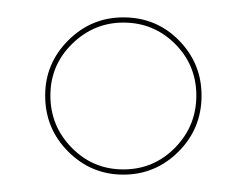

<svg xmlns="http://www.w3.org/2000/svg" viewBox="-20 -631 285 221"><path d="M32 -521Q32 -558 58.5 -584.5Q85 -611 122 -611Q160 -611 186 -584.5Q212 -558 212 -521Q212 -483 185.5 -456.5Q159 -430 122 -430Q85 -430 58.5 -456.5Q32 -483 32 -521ZM122 -605Q88 -605 63 -580.5Q38 -556 38 -521Q38 -486 62.5 -461Q87 -436 122 -436Q157 -436 181.5 -461Q206 -486 206 -521Q206 -556 181.5 -580.5Q157 -605 122 -605Z"/></svg>

Font: Moniqa ExtLt Narrow Display
Style: Regular
Weight: 200
Width: 4
Designer: Rajesh Rajput
Foundry: Rajesh Rajput
Version: Version 1.000